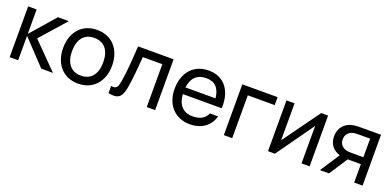

<svg xmlns="http://www.w3.org/2000/svg" viewBox="-6 -1229 3904 1918"><g transform="rotate(20 1946.0 -270.0)"><path d="M69.5 0H160V-260L405.5 0H530L263.5 -270L502 -540H386.5L160 -280V-540H70Z M800 15C960.5 15 1060.5 -101 1060.5 -270.5C1060.5 -437.5 962 -555 800 -555C641.5 -555 540 -440 540 -270.5C540 -103 638.5 15 800 15ZM634.5 -270.5C634.5 -388.5 687 -470.5 800 -470.5C910.5 -470.5 966 -392 966 -270.5C966 -151.5 911.5 -69.5 800 -69.5C691 -69.5 634.5 -148.5 634.5 -270.5Z M1120.5 -76.5V0C1229.5 22.5 1263.5 -15.5 1282.5 -114C1297.5 -189.5 1310.5 -332 1319.5 -455.5H1527V0H1616V-540H1238.5C1229 -379.5 1219 -250.5 1202.5 -156C1192 -95.5 1180.5 -65.5 1120.5 -76.5Z M1990 15C2103.5 15 2199.5 -44 2228.5 -156H2143C2112 -90.5 2057.5 -69.5 1986 -69.5C1886.5 -69.5 1828.5 -133 1821.5 -245H2235.5C2243.5 -437 2148.5 -555 1986 -555C1829 -555 1726 -443.5 1726 -266.5C1726 -97.5 1830.5 15 1990 15ZM1823 -316.5C1835.5 -419 1892 -475 1989 -475C2080.5 -475 2132 -422.5 2143 -316.5Z M2346.5 0H2435.5V-455.5H2721.5V-540H2346.5Z M3258.5 -540H3185.5L2902 -147.5V-540H2816V0H2889.5L3172.5 -398V0H3258.5Z M3732 0H3821.5L3821 -540H3610.5C3586 -540 3549 -540 3516 -532.5C3441.5 -515.5 3385 -458.5 3385 -366C3385 -279 3435.5 -227 3503.5 -207L3368.5 0H3464.5L3592.5 -196C3600.5 -195.5 3608 -195.5 3615.5 -195.5H3732ZM3476.5 -367C3476.5 -419 3511 -450 3543 -459.5C3565.5 -466 3593.5 -466.5 3609 -466.5H3732V-269H3609C3593 -269 3570 -269.5 3548.5 -275C3508 -285.5 3476.5 -317 3476.5 -367Z"/></g></svg>

Font: Eudonet Medium
Style: Regular
Weight: 500
Designer: Mikhail Sharanda
Foundry: Mikhail Sharanda
Version: Version 4.503;Glyphs 3.1.2 (3151)